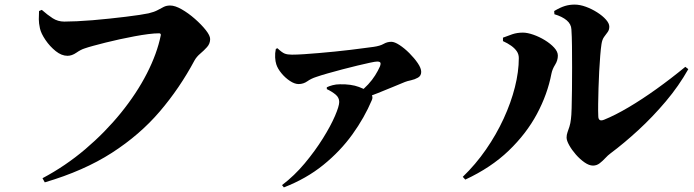

<svg xmlns="http://www.w3.org/2000/svg" viewBox="-20 -754 3020 836"><path d="M165 22Q265 -31 351.5 -104.5Q438 -178 506.5 -262.5Q575 -347 619.5 -434Q664 -521 680 -600Q681 -604 679 -606.5Q677 -609 673 -609Q653 -609 625.5 -605.5Q598 -602 566 -596Q534 -590 501.5 -583Q469 -576 439.5 -568.5Q410 -561 386 -554.5Q362 -548 348 -543Q332 -538 312.5 -524.5Q293 -511 274 -511Q248 -511 222.5 -531.5Q197 -552 178 -580Q159 -608 154 -630Q149 -653 149 -670Q149 -687 150 -706L162 -711Q187 -689 209.5 -674.5Q232 -660 260 -660Q283 -660 315 -661.5Q347 -663 383.5 -666Q420 -669 457 -673Q494 -677 527.5 -681Q561 -685 587 -689Q613 -693 627 -696Q652 -702 666.5 -710Q681 -718 693 -724Q705 -730 721 -730Q742 -730 771 -713.5Q800 -697 828.5 -672Q857 -647 876 -623Q895 -599 895 -584Q895 -564 881.5 -549Q868 -534 852 -520.5Q836 -507 827 -491Q763 -371 676 -269Q589 -167 467 -88.5Q345 -10 175 40Z M1542 -349Q1565 -367 1583 -386.5Q1601 -406 1613.5 -426Q1626 -446 1634 -464Q1639 -477 1636 -481.5Q1633 -486 1622 -486Q1614 -486 1591 -481Q1568 -476 1536.5 -468.5Q1505 -461 1471 -452Q1437 -443 1407 -434.5Q1377 -426 1357 -419Q1335 -412 1318 -400Q1301 -388 1280 -388Q1263 -388 1242.5 -401.5Q1222 -415 1205.5 -435Q1189 -455 1183 -474Q1179 -486 1178 -504Q1177 -522 1181 -541L1188 -544Q1208 -525 1220 -520.5Q1232 -516 1251 -516Q1273 -516 1303.5 -518Q1334 -520 1368.5 -523Q1403 -526 1438.5 -529.5Q1474 -533 1506.5 -537Q1539 -541 1565 -544.5Q1591 -548 1607 -550Q1635 -554 1650.5 -563Q1666 -572 1684 -572Q1698 -572 1719.5 -558Q1741 -544 1762.5 -522.5Q1784 -501 1799 -479Q1814 -457 1814 -441Q1814 -424 1800 -416Q1786 -408 1769.5 -404.5Q1753 -401 1743 -397Q1721 -388 1691 -375.5Q1661 -363 1626 -349Q1591 -335 1553 -321ZM1208 52Q1262 11 1307 -43Q1352 -97 1386 -151.5Q1420 -206 1438.5 -249Q1457 -292 1457 -310Q1457 -329 1441.5 -342Q1426 -355 1403 -366V-374Q1413 -379 1428 -383Q1443 -387 1460 -387Q1509 -388 1542.5 -375.5Q1576 -363 1586 -355Q1595 -348 1599.5 -338.5Q1604 -329 1599 -318Q1567 -242 1514.5 -169Q1462 -96 1388 -36Q1314 24 1216 62Z M2562 -33Q2545 -33 2525 -47Q2505 -61 2487.5 -81Q2470 -101 2458.5 -121.5Q2447 -142 2447 -155Q2447 -167 2451 -178Q2455 -189 2459.5 -203Q2464 -217 2466 -236Q2468 -249 2469 -283.5Q2470 -318 2470.5 -364.5Q2471 -411 2471 -460Q2471 -509 2470.5 -553Q2470 -597 2468 -626Q2467 -649 2447.5 -665.5Q2428 -682 2394 -692L2393 -706Q2420 -722 2440 -728Q2460 -734 2482 -734Q2505 -734 2531 -724.5Q2557 -715 2580.5 -700Q2604 -685 2618.5 -668.5Q2633 -652 2633 -638Q2633 -624 2626 -614.5Q2619 -605 2610.5 -593.5Q2602 -582 2599 -562Q2596 -543 2593.5 -511.5Q2591 -480 2589 -443.5Q2587 -407 2586 -370Q2585 -333 2584.5 -301.5Q2584 -270 2585 -249Q2585 -222 2611 -233Q2658 -252 2716.5 -286.5Q2775 -321 2838.5 -366.5Q2902 -412 2964 -463L2977 -453Q2936 -380 2879 -312.5Q2822 -245 2759.5 -187.5Q2697 -130 2638 -86Q2627 -78 2615.5 -65.5Q2604 -53 2591 -43Q2578 -33 2562 -33ZM1995 16Q2051 -38 2096 -103Q2141 -168 2173 -237.5Q2205 -307 2222 -374.5Q2239 -442 2239 -501Q2239 -518 2230 -531Q2221 -544 2205.5 -555Q2190 -566 2170 -575V-590Q2190 -598 2211 -605Q2232 -612 2257 -612Q2276 -612 2302 -603Q2328 -594 2352.5 -579Q2377 -564 2393 -546.5Q2409 -529 2409 -512Q2409 -491 2397 -472Q2385 -453 2381 -433Q2364 -344 2318 -258Q2272 -172 2195 -98Q2118 -24 2006 28Z"/></svg>

Font: Noto Serif JP ExtraLight Black
Style: Regular
Weight: 900
Version: Version 2.003-H1;hotconv 1.1.1;makeotfexe 2.6.0